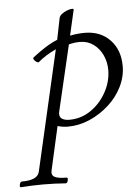

<svg xmlns="http://www.w3.org/2000/svg" viewBox="-124 -571 639 887"><g transform="rotate(-5 196.0 -127.5)"><path d="M-63 273Q-70 273 -67 260Q-64 247 -56 247Q16 247 25 210L153 -348Q102 -324 70 -296Q67 -293 59.5 -297.5Q52 -302 47.5 -309Q43 -316 48 -320Q79 -344 106.5 -361.5Q134 -379 163 -391L183 -490Q185 -500 196 -508.5Q207 -517 220 -522Q233 -527 242.5 -527.5Q252 -528 251 -523L224 -405Q259 -412 292 -412Q365 -412 409.5 -365.5Q454 -319 454 -244Q454 -195 431 -148.5Q408 -102 368 -66Q328 -30 279 -8.5Q230 13 177 13Q155 13 130 6L85 206Q79 229 95 238Q111 247 151 247Q158 247 155 260Q152 273 145 273Q118 271 92 270Q66 269 40 269Q13 269 -13 270Q-39 271 -63 273ZM187 -18Q242 -18 287 -49Q332 -80 359 -129.5Q386 -179 386 -232Q386 -269 371 -301Q356 -333 329 -352.5Q302 -372 267 -372Q240 -372 215 -365L143 -58Q142 -52 142 -49Q142 -32 155 -25Q168 -18 187 -18Z"/></g></svg>

Font: Junicode SmExp
Style: Italic
Weight: 400
Width: 6
Italic angle: -11°
Designer: Peter S. Baker
Version: Version 2.205; ttfautohint (v1.8.4)